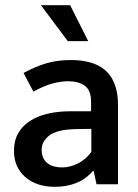

<svg xmlns="http://www.w3.org/2000/svg" viewBox="-20 -712 535 742"><path d="M71 -430Q117 -455 159.5 -467.5Q202 -480 254 -480Q294 -480 327.5 -471Q361 -462 385 -442Q409 -422 422.5 -388.5Q436 -355 436 -307V0H353L342 -51H339Q311 -19 274 -4.5Q237 10 192 10Q121 10 77.5 -28Q34 -66 34 -129Q34 -168 50 -196.5Q66 -225 95 -244Q124 -263 164 -272.5Q204 -282 252 -282H332V-318Q332 -363 308 -380.5Q284 -398 242 -398Q216 -398 183.5 -389.5Q151 -381 109 -358ZM333 -214 270 -213Q199 -211 170 -188Q141 -165 141 -134Q141 -114 147.5 -101Q154 -88 165 -80Q176 -72 190.5 -68.5Q205 -65 220 -65Q251 -65 281.5 -80.5Q312 -96 333 -125ZM138 -692H251L321 -553H242Z"/></svg>

Font: Mukta Malar Medium
Style: Regular
Weight: 500
Designer: Aadarsh Rajan, Girish Dalvi, Yashodeep Gholap
Foundry: Ek Type
Version: Version 2.538;PS 1.000;hotconv 16.6.51;makeotf.lib2.5.65220;